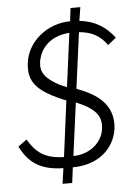

<svg xmlns="http://www.w3.org/2000/svg" viewBox="-59 -842 678 975"><g transform="rotate(-5 280.0 -355.0)"><path d="M507 -168C518 -263 469 -328 370 -371L332 -387L370 -672C432 -667 477 -644 512 -594L554 -628C511 -684 458 -720 377 -729L388 -798H338L330 -731C214 -731 112 -648 98 -542C84 -442 130 -391 276 -332L239 -47C141 -49 97 -85 57 -152L13 -120C55 -37 113 7 231 9L220 88H269L279 9C406 9 492 -64 507 -168ZM285 -399 250 -414C176 -453 153 -487 160 -538C170 -603 217 -665 321 -673ZM287 -48 323 -318C419 -278 453 -239 444 -173C435 -103 371 -49 287 -48Z"/></g></svg>

Font: United Sans ExtraLight
Style: Italic
Weight: 200
Italic angle: -8°
Designer: Pablo Impallari, Rodrigo Fuenzalida (Modified by Dan O. Williams)
Version: Version 1.000;PS 001.000;hotconv 1.0.88;makeotf.lib2.5.64775